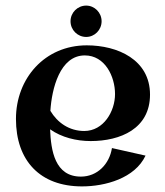

<svg xmlns="http://www.w3.org/2000/svg" viewBox="-20 -641 590 686"><path d="M304 -137C410 -137 516 -181 516 -303C516 -428 400 -479 290 -479C140 -479 37 -361 37 -216C37 -67 123 25 273 25C356 25 462 -4 500 -85L380 -112C371 -55 328 -10 269 -10C176 -10 162 -103 159 -179C200 -150 253 -137 304 -137ZM283 -443C355 -443 391 -368 391 -305C391 -243 350 -173 281 -173C227 -173 185 -203 160 -245C165 -324 194 -443 283 -443ZM343 -565C343 -596 318 -621 288 -621C257 -621 232 -596 232 -565C232 -534 257 -509 288 -509C318 -509 343 -534 343 -565Z"/></svg>

Font: Original Surfer
Style: Regular
Weight: 400
Designer: Astigmatic (AOETI)
Foundry: Astigmatic (AOETI)
Version: Version 1.001